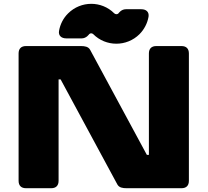

<svg xmlns="http://www.w3.org/2000/svg" viewBox="-20 -993 1095 1013"><path d="M117.2 0H250C275.4 0 289.1 -13.7 289.1 -39.1V-574.2H299.8L599.1 -20C608.4 -2.9 627.4 0 647.5 0H937.5C962.9 0 976.6 -13.7 976.6 -39.1V-710.9C976.6 -736.3 962.9 -750 937.5 -750H804.7C779.3 -750 765.6 -736.3 765.6 -710.9V-175.8H754.9L455.6 -730C446.3 -747.1 427.2 -750 407.2 -750H117.2C91.8 -750 78.1 -736.3 78.1 -710.9V-39.1C78.1 -13.7 91.8 0 117.2 0ZM329.6 -790.5H411.1C436 -790.5 450.2 -812.5 450.2 -812.5C456.1 -818.8 465.3 -818.8 471.7 -813C538.6 -745.6 648.4 -745.6 715.8 -812.5C741.2 -837.9 757.8 -870.6 763.7 -904.8C767.6 -930.2 751 -944.3 725.6 -944.3H644C619.1 -944.3 605 -922.4 605 -922.4C599.1 -916 588.4 -917 582.5 -922.9C515.6 -989.7 406.7 -989.3 339.4 -922.4C313.5 -897 297.4 -864.3 291.5 -830.1C287.1 -804.7 304.2 -790.5 329.6 -790.5Z"/></svg>

Font: Gyrotrope Black
Style: Regular
Weight: 900
Designer: David Moles
Version: Version 1.003;Glyphs 3.3.1 (3343)